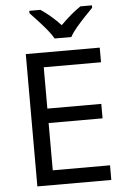

<svg xmlns="http://www.w3.org/2000/svg" viewBox="-62 -988 679 1032"><g transform="rotate(-5 278.0 -472.0)"><path d="M496 0H97V-714H496V-635H187V-412H478V-334H187V-79H496ZM259 -784Q246 -807 224 -833.5Q202 -860 178 -886Q154 -912 136 -931V-944H196Q222 -927 250 -903Q278 -879 303 -852Q330 -879 358 -903Q386 -927 412 -944H474V-931Q455 -912 430.5 -886Q406 -860 383.5 -833.5Q361 -807 349 -784Z"/></g></svg>

Font: Noto Sans Pahawh Hmong
Style: Regular
Weight: 400
Designer: Monotype Design Team
Foundry: Monotype Imaging Inc.
Version: Version 2.001; ttfautohint (v1.8.4.7-5d5b)